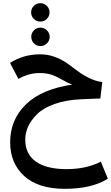

<svg xmlns="http://www.w3.org/2000/svg" viewBox="-20 -821 699 1209"><path d="M275 -702Q258 -685 234 -685Q210 -685 193 -702Q176 -719 176 -743Q176 -767 193 -784Q210 -801 234 -801Q258 -801 275 -784Q292 -767 292 -743Q292 -719 275 -702ZM235 -647Q258 -647 275.5 -630Q293 -613 293 -589Q293 -565 275.5 -548Q258 -531 235 -531Q210 -531 193.5 -548Q177 -565 177 -589Q177 -613 193.5 -630Q210 -647 235 -647ZM615 197 659 304Q559 368 388 368Q221 368 132.5 287.5Q44 207 44 75Q44 -67 143 -163.5Q242 -260 434 -288Q408 -298 370.5 -319.5Q333 -341 302.5 -351Q272 -361 229 -361Q160 -361 96 -324L43 -425Q129 -479 232 -479Q281 -479 324.5 -463Q368 -447 402 -423Q436 -399 468 -374.5Q500 -350 540.5 -330Q581 -310 624 -304L612 -201L491 -196Q396 -192 324.5 -166.5Q253 -141 214.5 -103Q176 -65 157.5 -25Q139 15 139 57Q139 150 206.5 197Q274 244 399 244Q523 244 615 197Z"/></svg>

Font: FiraGO Medium
Style: Regular
Weight: 500
Designer: bBox Type
Foundry: bBox Type GmbH
Version: Version 1.001;PS 001.001;hotconv 1.0.88;makeotf.lib2.5.64775